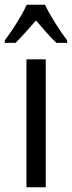

<svg xmlns="http://www.w3.org/2000/svg" viewBox="-46 -786 302 806"><path d="M143 -766H66C47 -723 10 -665 -26 -616V-606H19C43 -629 74 -665 105 -700C135 -665 163 -632 191 -606H236V-616C203 -660 164 -721 143 -766ZM146 0V-537H65V0Z"/></svg>

Font: Noto Sans Devanagari ExtraCondensed
Style: Regular
Weight: 400
Width: 2
Designer: Jelle Bosma - Monotype Design Team
Foundry: Monotype Imaging Inc.
Version: Version 2.004